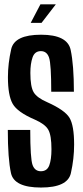

<svg xmlns="http://www.w3.org/2000/svg" viewBox="-20 -836 374 860"><path d="M117.5 -733.5H166L230 -816.5H161ZM163.5 4Q283 4 297.5 -60.5Q312 -125 312 -188Q312 -274.5 291 -308.8Q270 -343 192 -378Q145.5 -398 130.8 -422.8Q116 -447.5 116 -509.5Q116 -550.5 125.8 -578.8Q135.5 -607 163 -607Q190 -607 199.8 -577.8Q209.5 -548.5 209.5 -425H311Q311 -544.5 296.5 -612.5Q282 -680.5 164 -680.5Q45 -680.5 30.2 -616Q15.5 -551.5 15.5 -490.5Q15.5 -408.5 36.8 -371Q58 -333.5 136.5 -300Q182 -280 196.2 -255Q210.5 -230 210.5 -167.5Q210.5 -122 200.8 -95.5Q191 -69 163 -69Q136 -69 125.8 -97.2Q115.5 -125.5 115.5 -254H15Q15 -125 29.2 -60.5Q43.5 4 163.5 4Z"/></svg>

Font: Anybody ExtraCondensed Medium
Style: Regular
Weight: 500
Width: 2
Version: Version 1.113;gftools[0.9.25]